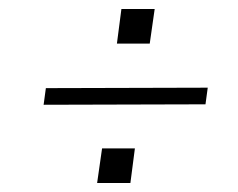

<svg xmlns="http://www.w3.org/2000/svg" viewBox="-20 -577 530 427"><path d="M77 -344 82 -381 442 -382 437 -345ZM196 -170 207 -247H280L270 -170ZM240 -480 250 -557H324L313 -480Z"/></svg>

Font: Public Sans Thin Thin
Style: Italic
Weight: 250
Italic angle: -8°
Version: Version 2.001